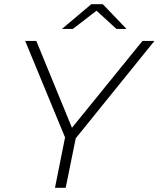

<svg xmlns="http://www.w3.org/2000/svg" viewBox="-20 -895 756 915"><path d="M242 0 290 -240 100 -700H153L323 -286L659 -700H716L341 -236L293 0ZM275 -757 415 -875H470L583 -757H535L440 -844L327 -757Z"/></svg>

Font: Montserrat Light
Style: Italic
Weight: 300
Italic angle: -11.3°
Designer: Julieta Ulanovsky
Foundry: Julieta Ulanovsky
Version: Version 9.000; ttfautohint (v1.8.4.7-5d5b)